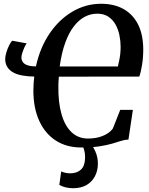

<svg xmlns="http://www.w3.org/2000/svg" viewBox="-20 -771 790 1018"><path d="M410.5 11Q332.5 11 275.5 -26Q218.5 -63 187.8 -130.8Q157 -198.5 157 -291Q157 -309.5 158.2 -328Q159.5 -346.5 161.5 -365Q126.5 -365.5 98 -370.8Q69.5 -376 49.5 -387.2Q29.5 -398.5 18.5 -416.2Q7.5 -434 7.5 -458.5Q7.5 -472.5 13.8 -493.2Q20 -514 29 -531.8Q38 -549.5 45.5 -555L121.5 -541Q116.5 -535.5 110 -521Q103.5 -506.5 98.5 -491.2Q93.5 -476 93.5 -467Q93.5 -454.5 99.8 -443.8Q106 -433 122.5 -426.2Q139 -419.5 170.5 -419Q192 -518 242.5 -592.8Q293 -667.5 363.8 -709.2Q434.5 -751 516 -751Q586 -751 636 -722.5Q686 -694 712.8 -639.8Q739.5 -585.5 739.5 -507.5Q739.5 -465.5 733 -425.8Q726.5 -386 718.5 -365L292 -364.5Q291.5 -357 291 -349.5Q290.5 -342 290 -334Q289.5 -326 289.5 -317Q288 -230 305.8 -167Q323.5 -104 359.2 -70.2Q395 -36.5 445.5 -36.5Q479.5 -36.5 505.8 -44Q532 -51.5 550.5 -63.8Q569 -76 578.5 -90L617.5 -188.5H684.5L661 -31Q642 -30.5 622 -24Q602 -17.5 574.8 -9.5Q547.5 -1.5 508 4.8Q468.5 11 410.5 11ZM605 -418.5Q609 -436 612.5 -452.8Q616 -469.5 617.8 -486.8Q619.5 -504 619.5 -523.5Q619.5 -553.5 613.2 -584.2Q607 -615 592.5 -641Q578 -667 554.2 -682.8Q530.5 -698.5 495.5 -698.5Q461 -698.5 429.5 -682Q398 -665.5 371.5 -631.2Q345 -597 325.8 -544Q306.5 -491 296.5 -418.5ZM367 227Q346.5 227 326.8 222Q307 217 294.5 209.5L304.5 138Q313 142 325.8 145Q338.5 148 353 148Q389 147.5 409.5 128Q430 108.5 431 68Q431.5 40 424.8 19.5Q418 -1 407.5 -16.5L435.5 -18.5L454 -16.5Q472 1.5 485.5 31.8Q499 62 499 96.5Q499 132.5 484 162.2Q469 192 439.8 209.5Q410.5 227 367 227Z"/></svg>

Font: Merriweather 36pt SemiBold
Style: Italic
Weight: 600
Italic angle: -7.8°
Version: Version 2.101